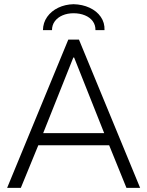

<svg xmlns="http://www.w3.org/2000/svg" viewBox="-20 -912 715 932"><path d="M311.5 -719.7H363.3L660.2 0H593.8L509.8 -207H166L81.1 0H14.6ZM487.3 -765.6H443.4Q443.8 -790.5 430.2 -809.1Q416.5 -827.6 392.1 -837.6Q367.7 -847.7 336.9 -847.7Q307.6 -847.7 283.9 -837.6Q260.3 -827.6 246.3 -809.1Q232.4 -790.5 232.4 -765.6H188.5Q189 -801.8 209 -830.1Q229 -858.4 262.7 -874.5Q296.4 -890.6 336.9 -891.6Q379.9 -890.6 414.8 -874.5Q449.7 -858.4 469.2 -830.1Q488.8 -801.8 487.3 -765.6ZM485.8 -265.6 339.8 -632.8H335.9L189.5 -265.6Z"/></svg>

Font: Reddit Sans Chocolate Light
Style: Regular
Weight: 300
Designer: Stephen Hutchings
Foundry: Reddit
Version: Version 1.013